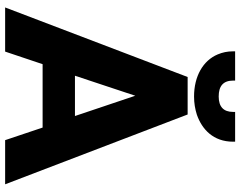

<svg xmlns="http://www.w3.org/2000/svg" viewBox="-114 -822 936 748"><g transform="rotate(90 354.0 -448.0)"><path d="M9 0H181L230 -146H477L526 0H698L426 -711H280ZM180 -888C180 -866 184 -847 192 -828C216 -771 277 -736 356 -736C382 -736 405 -740 427 -747C484 -767 532 -811 532 -888V-896H416V-888C416 -851 396 -832 356 -832C316 -832 294 -849 294 -888V-896H180ZM275 -272 353 -507 432 -272Z"/></g></svg>

Font: Asimov Pro
Style: Blk
Weight: 900
Designer: Google
Version: Version 2.000980; 2014